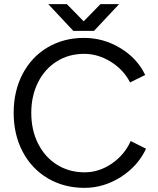

<svg xmlns="http://www.w3.org/2000/svg" viewBox="-20 -895 761 927"><path d="M46 -350Q46 -455 89 -537.5Q132 -620 209.5 -666Q287 -712 386 -712Q480 -712 561.5 -662.5Q643 -613 681 -533L608 -497Q577 -558 515.5 -596.5Q454 -635 386 -635Q312 -635 254 -598.5Q196 -562 163.5 -497Q131 -432 131 -350Q131 -267 164 -201.5Q197 -136 255.5 -99.5Q314 -63 389 -63Q458 -63 519.5 -105Q581 -147 611 -214L685 -177Q646 -93 563.5 -40.5Q481 12 388 12Q289 12 211 -34Q133 -80 89.5 -162.5Q46 -245 46 -350ZM213 -875H303L384 -792L465 -875H555L434 -746H334Z"/></svg>

Font: Oak Sans
Style: Regular
Weight: 400
Designer: Erik Kennedy, Walven
Foundry: Erik Kennedy, Walven
Version: Version 1.000